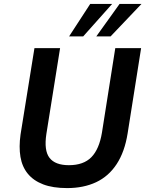

<svg xmlns="http://www.w3.org/2000/svg" viewBox="-20 -951 752 981"><path d="M323 10Q250 10 200.5 -9Q151 -28 122 -63.5Q93 -99 84.5 -149.5Q76 -200 85 -264L156 -705H287L217 -267Q204 -182 233 -144.5Q262 -107 332 -107Q407 -107 447 -148Q487 -189 501 -274L569 -705H701L632 -269Q617 -175 576 -112.5Q535 -50 471 -20Q407 10 323 10ZM333 -765 441 -931H553L405 -765ZM472 -765 591 -931H703L545 -765Z"/></svg>

Font: Nunito Sans 7pt SemiCondensed
Style: Bold Italic
Weight: 700
Width: 4
Italic angle: -9°
Designer: Vernon Adams
Foundry: Vernon Adams
Version: Version 3.101;gftools[0.9.27]